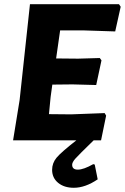

<svg xmlns="http://www.w3.org/2000/svg" viewBox="-20 -665 592 910"><path d="M330 225Q284 225 255.5 201.5Q227 178 227 140Q227 108 248 82.5Q269 57 342 0H42L73 -191L122 -645H544L552 -633L526 -516L374 -521H265L246 -388L350 -387L453 -390L461 -379L436 -262L324 -265L228 -264L220 -206L212 -124L317 -123L476 -129L483 -117L459 0H424Q352 70 337 87Q322 104 322 116Q322 139 349 139Q376 139 422 113L429 115L443 185Q384 225 330 225Z"/></svg>

Font: Alegreya Sans SC ExtraBold
Style: Italic
Weight: 800
Italic angle: -7°
Designer: Juan Pablo del Peral
Foundry: Huerta Tipografica
Version: Version 2.007